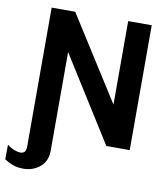

<svg xmlns="http://www.w3.org/2000/svg" viewBox="-152 -779 911 1060"><g transform="rotate(10 303.5 -248.5)"><path d="M21 118Q33 118 42 110Q51 102 51 77V-700H183L480 -232V-700H612V0H481L183 -474V77Q183 138 143.5 170.5Q104 203 51 203Q14 203 -12.5 192Q-39 181 -56 169L-55 87Q-35 103 -15 110.5Q5 118 21 118Z"/></g></svg>

Font: Panamera
Style: Bold
Weight: 700
Designer: Bastien Sozeau
Foundry: NBR — Bastien Sozeau
Version: Version 3.002; ttfautohint (v1.8.4.7-5d5b);gftools[0.9.33]